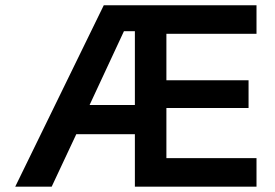

<svg xmlns="http://www.w3.org/2000/svg" viewBox="-20 -700 1031 720"><path d="M37.1 0 369.1 -680.2H941.9V-573.2H604V-398.9H912.1V-294.9H604V-106.9H941.9V0H485.8V-196.8H266.1L173.8 0ZM315.9 -306.2H485.8V-583H444.8Z"/></svg>

Font: TASA Orbiter Text SemiBold
Style: Regular
Weight: 600
Designer: Weizhong Zhang
Version: Version 1.000;Glyphs 3.1.2 (3151)